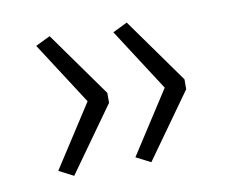

<svg xmlns="http://www.w3.org/2000/svg" viewBox="-50 -508 585 478"><g transform="rotate(-10 242.5 -268.5)"><path d="M102 -92 65 -111 167 -269 65 -427 102 -445 219 -281V-256ZM297 -92 260 -111 362 -269 260 -427 297 -445 414 -281V-256Z"/></g></svg>

Font: Nunito Sans 10pt Expanded ExtraLight
Style: Regular
Weight: 250
Width: 7
Designer: Vernon Adams
Foundry: Vernon Adams
Version: Version 3.101;gftools[0.9.27]